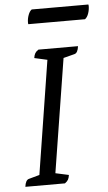

<svg xmlns="http://www.w3.org/2000/svg" viewBox="-57 -870 513 908"><g transform="rotate(-5 199.5 -416.5)"><path d="M26 0Q28 -16 33 -25Q38 -34 46 -36L111 -54L95 -38L184 -601L197 -586L121 -603Q123 -617 128 -625.5Q133 -634 144 -641H332Q330 -625 325 -616Q320 -607 312 -605L242 -587L261 -604L171 -39L158 -55L236 -38Q234 -24 229.5 -16Q225 -8 214 0ZM376 -765H107Q106 -767 106 -773Q106 -791 112.5 -808.5Q119 -826 129 -833H398Q398 -832 398.5 -830Q399 -828 399 -826Q399 -808 393 -790.5Q387 -773 376 -765Z"/></g></svg>

Font: Petrona
Style: Italic
Weight: 400
Italic angle: -9°
Designer: Ringo R. Seeber
Foundry: Ringo R. Seeber
Version: Version 2.001; ttfautohint (v1.8.3)